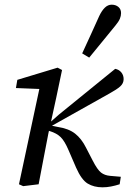

<svg xmlns="http://www.w3.org/2000/svg" viewBox="-20 -787 549 820"><path d="M79 8 61 0 148 -407 48 -411 54 -446 226 -498 245 -488 220 -369 198 -268 232 -298 472 -493Q488 -490 498 -478Q508 -466 508 -449Q508 -431 493.5 -418Q479 -405 448 -388L202 -250L226 -245Q273 -238 300.5 -216.5Q328 -195 347 -157L376 -101Q396 -62 411.5 -50Q427 -38 450 -36L496 -32L491 0Q472 6 454 9.5Q436 13 418 13Q381 13 354.5 -3Q328 -19 305 -71L273 -145Q256 -185 239 -201.5Q222 -218 193 -227L189 -228L187 -219Q176 -164 166 -110Q156 -56 145 0ZM331 -559Q350 -600 368 -639.5Q386 -679 404 -719Q415 -742 428 -754.5Q441 -767 457 -767Q474 -767 485.5 -757.5Q497 -748 497 -731Q497 -719 492 -707Q487 -695 473 -678Q445 -644 417.5 -610Q390 -576 361 -541Z"/></svg>

Font: Source Serif 4 SmText
Style: Italic
Weight: 400
Italic angle: -12°
Designer: Frank Grießhammer
Foundry: Adobe
Version: Version 4.005;hotconv 1.1.0;makeotfexe 2.6.0